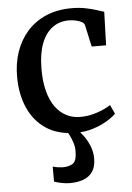

<svg xmlns="http://www.w3.org/2000/svg" viewBox="-56 -612 618 896"><g transform="rotate(-5 253.0 -164.0)"><path d="M285 11Q200.5 11 144.5 -26.2Q88.5 -63.5 60.5 -127.8Q32.5 -192 32.5 -272Q32 -334.5 50.2 -388.5Q68.5 -442.5 104.2 -483.2Q140 -524 192.5 -547Q245 -570 313.5 -570Q348.5 -570 377.5 -564.2Q406.5 -558.5 428.2 -551.5Q450 -544.5 464 -540L459 -383.5H391.5L369 -486.5Q367 -495 355.5 -501.2Q344 -507.5 327.8 -511Q311.5 -514.5 295.5 -514.5Q252 -514.5 219.2 -490.8Q186.5 -467 168 -420Q149.5 -373 149 -302.5Q148.5 -241.5 160.5 -196Q172.5 -150.5 194.2 -120.8Q216 -91 245.5 -76Q275 -61 309.5 -61Q340.5 -61 367.2 -67.8Q394 -74.5 416 -84.2Q438 -94 453 -104L472.5 -62Q456.5 -45.5 427.5 -28.5Q398.5 -11.5 361.8 -0.2Q325 11 285 11ZM235 242.5Q216 242.5 195.5 238.2Q175 234 161.5 229V158.5Q172 162 186 164Q200 166 207 166Q238 166 256 153.8Q274 141.5 274 95.5Q274 75.5 267.8 56Q261.5 36.5 253.5 21Q245.5 5.5 240.5 -1L273.5 -6L292 -1Q303 8.5 318.8 29.5Q334.5 50.5 346.2 79.2Q358 108 357.5 140Q357 177 341.5 199.5Q326 222 298.8 232.2Q271.5 242.5 235 242.5Z"/></g></svg>

Font: Merriweather Medium
Style: Regular
Weight: 500
Version: Version 2.100